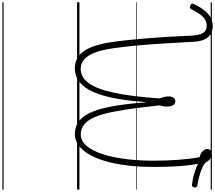

<svg xmlns="http://www.w3.org/2000/svg" viewBox="-118 -1072 1823 1628"><g transform="rotate(90 794.0 -258.5)"><path d="M560 19Q468 19 414.5 -57Q361 -133 338 -290Q328 -358 320.5 -430.5Q313 -503 306 -585.5Q299 -668 293 -765Q287 -862 282 -978Q280 -1017 271 -1044Q262 -1071 245 -1085Q228 -1099 200 -1099Q172 -1099 148.5 -1086Q125 -1073 103.5 -1044.5Q82 -1016 59 -970Q54 -961 47 -957.5Q40 -954 27 -960Q14 -966 12.5 -974Q11 -982 15 -992Q40 -1043 68 -1078.5Q96 -1114 129 -1132Q162 -1150 201 -1150Q246 -1150 274.5 -1130Q303 -1110 318 -1073Q333 -1036 335 -981Q340 -902 343.5 -834Q347 -766 351 -706Q355 -646 359 -592Q363 -538 368 -488.5Q373 -439 378.5 -392Q384 -345 391 -298Q404 -209 427 -149.5Q450 -90 484.5 -60.5Q519 -31 565 -31Q601 -31 630.5 -47.5Q660 -64 685 -98Q710 -132 730.5 -186Q751 -240 767 -314Q783 -388 795 -484.5Q807 -581 815 -700Q808 -717 803 -738Q798 -759 798 -776Q798 -792 802.5 -805Q807 -818 816 -825.5Q825 -833 838 -833Q862 -833 873 -813.5Q884 -794 884 -765Q884 -748 881.5 -732Q879 -716 874 -702Q881 -641 886.5 -590Q892 -539 898 -492.5Q904 -446 912 -398Q920 -350 931 -294Q950 -201 976.5 -143Q1003 -85 1039 -58Q1075 -31 1122 -31Q1162 -31 1196 -59.5Q1230 -88 1257 -142Q1284 -196 1303.5 -272.5Q1323 -349 1333 -445.5Q1343 -542 1343 -655Q1343 -708 1341 -759Q1339 -810 1335.5 -859Q1332 -908 1326.5 -953Q1321 -998 1313 -1039Q1282 -1046 1263 -1064.5Q1244 -1083 1244 -1103Q1244 -1121 1256 -1132Q1268 -1143 1285 -1143Q1308 -1143 1328.5 -1127Q1349 -1111 1361 -1087Q1373 -1075 1403 -1061.5Q1433 -1048 1473 -1037Q1513 -1026 1556 -1019Q1563 -1017 1566.5 -1011.5Q1570 -1006 1570 -998Q1570 -988 1564.5 -981Q1559 -974 1549 -974Q1535 -976 1515 -979Q1495 -982 1473 -988Q1451 -994 1430.5 -1000.5Q1410 -1007 1393.5 -1014Q1377 -1021 1369 -1027Q1378 -982 1384 -925.5Q1390 -869 1393 -798.5Q1396 -728 1396 -642Q1396 -543 1387 -456Q1378 -369 1361 -295Q1344 -221 1319.5 -163Q1295 -105 1264 -64.5Q1233 -24 1196.5 -2.5Q1160 19 1117 19Q1058 19 1013.5 -12Q969 -43 938 -108Q907 -173 887 -273Q879 -311 873.5 -348Q868 -385 863.5 -423Q859 -461 855.5 -499.5Q852 -538 849 -579H846Q837 -456 821 -359.5Q805 -263 781 -191.5Q757 -120 724.5 -73.5Q692 -27 651 -4Q610 19 560 19ZM0 623H1588V633H0ZM0 -20H1588V0H0ZM0 -505H1588V-500H0ZM0 -1143H1588V-1133H0Z"/></g></svg>

Font: Playwrite CL Guides
Style: Regular
Weight: 400
Designer: Veronika Burian, José Scaglione
Foundry: TypeTogether
Version: Version 1.003